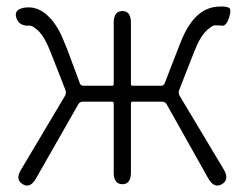

<svg xmlns="http://www.w3.org/2000/svg" viewBox="-20 -567 754 591"><path d="M50 0Q26 -14 45 -45L180 -272Q185 -281 181 -291L136 -406Q117 -455 96 -474Q79 -489 71 -488Q38 -486 30 -513Q22 -540 60 -544Q93 -547 121 -524Q153 -497 173 -449Q180 -432 187 -415L226 -310Q229 -303 237 -303H325Q330 -303 330 -308V-497Q330 -533 357 -533Q383 -533 383 -497V-308Q383 -303 388 -303H476Q484 -303 487 -311L534 -432Q559 -497 593 -524Q621 -547 660 -547Q677 -547 685 -543Q693 -539 685 -512Q676 -486 663 -488Q658 -489 641 -489Q634 -489 617 -474Q596 -455 577 -406L532 -291Q528 -281 533 -272L669 -45Q687 -14 663 0Q639 14 621 -18L493 -246Q488 -254 479 -254H388Q383 -254 383 -249V-36Q383 0 357 0Q330 0 330 -36V-249Q330 -254 325 -254H235Q226 -254 221 -246L91 -18Q73 14 50 0Z"/></svg>

Font: Resource Han Rounded JP Light
Style: Regular
Weight: 300
Designer: Cyano Hao (round all glyphs); Ryoko NISHIZUKA 西塚涼子 (kana, bopomofo & ideographs); Paul D. Hunt (Latin, Greek & Cyrillic)
Foundry: Cyano Hao
Version: 0.990